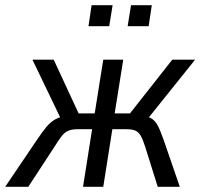

<svg xmlns="http://www.w3.org/2000/svg" viewBox="-50 -720 772 740"><path d="M-30 0 91 -179Q113 -212 129 -231Q145 -250 164 -260.5Q183 -271 213 -275L189 -253L75 -490H157L253 -283H315L348 -490H425L392 -283H451L614 -490H702L512 -253L500 -275Q524 -270 536.5 -261.5Q549 -253 558.5 -235Q568 -217 581 -180L643 0H558L509 -156Q501 -181 493.5 -195Q486 -209 474 -215.5Q462 -222 437 -222H383L348 0H270L305 -222H248Q226 -222 212 -215.5Q198 -209 187 -194.5Q176 -180 161 -156L59 0ZM442 -619 455 -700H535L523 -619ZM291 -619 303 -700H384L371 -619Z"/></svg>

Font: Nunito Sans 10pt Condensed
Style: Italic
Weight: 400
Width: 3
Italic angle: -9°
Designer: Vernon Adams
Foundry: Vernon Adams
Version: Version 3.101;gftools[0.9.27]